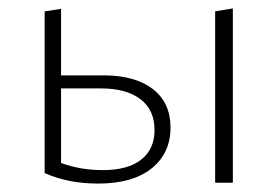

<svg xmlns="http://www.w3.org/2000/svg" viewBox="-20 -434 659 456"><path d="M533 -414V0H491V-407ZM385 -131Q385 -70 340 -34Q295 2 213 2Q142 2 86 -23V-407L125 -413V-255H226Q301 -255 343 -222.5Q385 -190 385 -131ZM347 -125Q347 -173 313.5 -198.5Q280 -224 220 -224H125V-47Q171 -30 224 -30Q284 -30 315.5 -55Q347 -80 347 -125Z"/></svg>

Font: Ysabeau Infant Light
Style: Regular
Weight: 300
Designer: Christian Thalmann (Catharsis Fonts)
Version: Version 0.003